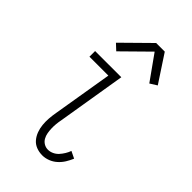

<svg xmlns="http://www.w3.org/2000/svg" viewBox="-231 -828 912 912"><g transform="rotate(45 225.0 -372.0)"><path d="M244 8Q222 8 203 0.5Q184 -7 171.5 -22Q159 -37 152 -56Q145 -75 143 -95.5Q141 -116 142.5 -137.5Q144 -159 148 -181L198 -482H71V-520H247L190 -174Q187 -159 185.5 -144Q184 -129 184.5 -114Q185 -99 187.5 -84.5Q190 -70 197 -57.5Q204 -45 216.5 -37.5Q229 -30 244 -30Q258 -30 272 -36.5Q286 -43 296 -54Q306 -65 314 -78Q322 -91 327 -105L362 -88Q354 -69 343.5 -52Q333 -35 317.5 -21Q302 -7 282.5 0.5Q263 8 244 8ZM143 -590 113 -618 249 -752H307L397 -615L362 -593L273 -718Z"/></g></svg>

Font: Iosevka Etoile Extralight
Style: Italic
Weight: 200
Italic angle: -9°
Designer: Belleve Invis
Foundry: Belleve Invis
Version: Version 22.1.2; ttfautohint (v1.8.4)